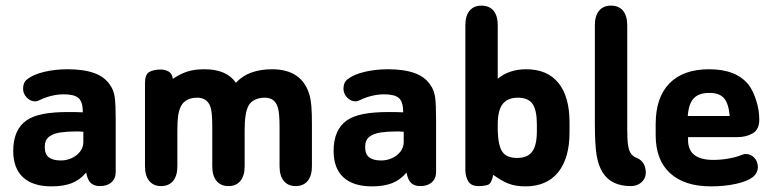

<svg xmlns="http://www.w3.org/2000/svg" viewBox="-20 -651 2749 682"><path d="M274 -252Q254 -253 244 -253Q234 -253 229.5 -253Q225 -253 220 -253Q169 -253 133 -246Q97 -239 75 -224Q27 -191 27 -115Q27 -53 62 -21Q97 11 163 11Q206 11 235 -0.5Q264 -12 286 -38Q291 -11 303 -0.5Q315 10 335 10Q361 10 376 -3.5Q391 -17 391 -40V-225Q391 -281 387.5 -306Q384 -331 371 -349Q352 -378 314.5 -391.5Q277 -405 220 -405Q175 -405 136 -395.5Q97 -386 76 -369Q62 -358 62 -336Q62 -318 75 -304.5Q88 -291 105 -291Q113 -291 122 -296Q140 -305 162.5 -310.5Q185 -316 206 -316Q243 -316 258 -303.5Q273 -291 274 -259ZM276 -183V-147Q276 -127 264 -112Q252 -97 234 -89Q216 -81 196 -81Q168 -81 153.5 -92Q139 -103 139 -129Q139 -154 154.5 -165.5Q170 -177 194.5 -180.5Q219 -184 247 -184Q254 -184 260.5 -184Q267 -184 276 -183Z M594 -371Q591 -391 578 -397.5Q565 -404 551 -404Q526 -404 510.5 -395.5Q495 -387 495 -355V-60Q495 -27 510 -8.5Q525 10 552 10Q580 10 595 -8.5Q610 -27 610 -60V-186Q610 -220 613 -241Q616 -262 624 -276Q632 -290 646.5 -297Q661 -304 681 -304Q715 -304 727 -273Q731 -262 732.5 -244Q734 -226 734 -200V-60Q734 -27 749 -8.5Q764 10 792 10Q819 10 834 -8.5Q849 -27 849 -60V-189Q849 -221 852.5 -242Q856 -263 863 -276Q871 -290 886 -297Q901 -304 920 -304Q938 -304 949.5 -296Q961 -288 967 -269Q973 -249 973 -200V-60Q973 -27 988 -8.5Q1003 10 1030 10Q1058 10 1073 -8.5Q1088 -27 1088 -60V-209Q1088 -250 1086 -274Q1084 -298 1079 -315Q1052 -405 946 -405Q906 -405 873.5 -393.5Q841 -382 818 -357Q785 -405 706 -405Q671 -405 646 -397Q621 -389 594 -371Z M1412 -252Q1392 -253 1382 -253Q1372 -253 1367.5 -253Q1363 -253 1358 -253Q1307 -253 1271 -246Q1235 -239 1213 -224Q1165 -191 1165 -115Q1165 -53 1200 -21Q1235 11 1301 11Q1344 11 1373 -0.5Q1402 -12 1424 -38Q1429 -11 1441 -0.5Q1453 10 1473 10Q1499 10 1514 -3.5Q1529 -17 1529 -40V-225Q1529 -281 1525.5 -306Q1522 -331 1509 -349Q1490 -378 1452.5 -391.5Q1415 -405 1358 -405Q1313 -405 1274 -395.5Q1235 -386 1214 -369Q1200 -358 1200 -336Q1200 -318 1213 -304.5Q1226 -291 1243 -291Q1251 -291 1260 -296Q1278 -305 1300.5 -310.5Q1323 -316 1344 -316Q1381 -316 1396 -303.5Q1411 -291 1412 -259ZM1414 -183V-147Q1414 -127 1402 -112Q1390 -97 1372 -89Q1354 -81 1334 -81Q1306 -81 1291.5 -92Q1277 -103 1277 -129Q1277 -154 1292.5 -165.5Q1308 -177 1332.5 -180.5Q1357 -184 1385 -184Q1392 -184 1398.5 -184Q1405 -184 1414 -183Z M1748 -371V-561Q1748 -595 1733 -613Q1718 -631 1690 -631Q1663 -631 1648 -613Q1633 -595 1633 -561V-47Q1633 -25 1643 -7.5Q1653 10 1680 10Q1700 10 1713 5.5Q1726 1 1732 -30Q1762 -8 1787 1.5Q1812 11 1846 11Q1922 11 1962.5 -39Q2003 -89 2003 -181V-216Q2003 -308 1963.5 -356.5Q1924 -405 1849 -405Q1818 -405 1792 -396Q1766 -387 1748 -371ZM1748 -185V-209Q1748 -259 1765.5 -281.5Q1783 -304 1820 -304Q1856 -304 1871.5 -282Q1887 -260 1887 -209V-185Q1887 -135 1870.5 -112.5Q1854 -90 1817 -90Q1780 -90 1765 -111Q1750 -132 1748 -185Z M2221 10Q2243 10 2258 -3Q2273 -16 2274 -36Q2274 -57 2265.5 -70.5Q2257 -84 2242 -90Q2229 -95 2221.5 -105Q2214 -115 2211 -135Q2208 -155 2208 -191V-561Q2208 -595 2193 -613Q2178 -631 2150 -631Q2123 -631 2108 -613Q2093 -595 2093 -561V-211Q2093 -139 2099 -101Q2105 -63 2121 -38Q2151 10 2221 10Z M2424 -164H2600Q2631 -164 2654 -177.5Q2677 -191 2677 -226Q2677 -260 2666 -294.5Q2655 -329 2639 -350Q2595 -405 2499 -405Q2407 -405 2358 -355Q2309 -305 2309 -210V-171Q2309 -83 2360 -36Q2411 11 2506 11Q2554 11 2594.5 2Q2635 -7 2654 -22Q2663 -29 2667.5 -38.5Q2672 -48 2672 -58Q2672 -77 2659.5 -90.5Q2647 -104 2629 -104Q2623 -104 2615 -101Q2597 -93 2569 -88Q2541 -83 2514 -83Q2469 -83 2446.5 -100.5Q2424 -118 2424 -154ZM2572 -239H2423Q2426 -282 2444 -301.5Q2462 -321 2500 -321Q2535 -321 2551.5 -302.5Q2568 -284 2572 -239Z"/></svg>

Font: Beiruti
Style: Bold
Weight: 700
Designer: Arlette Boutros
Foundry: Boutros
Version: Version 1.41